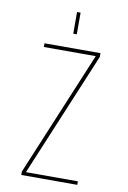

<svg xmlns="http://www.w3.org/2000/svg" viewBox="-100 -990 700 1049"><g transform="rotate(10 250.0 -465.0)"><path d="M240.2 -809.6V-929.7H259.8V-809.6ZM118.2 -22.5V-19.5H405.3V0H94.7V-19.5L381.8 -708V-710H94.7V-730.5H405.3V-710Z"/></g></svg>

Font: Mgen+ 1m thin
Style: Regular
Weight: 100
Designer: [Source Han Sans]
Ryoko NISHIZUKA  (kana & ideographs); Paul D. Hunt (Latin, Greek & Cyrillic); Wenlong ZHANG  (bopomofo
Version: Version 1.059.20150602